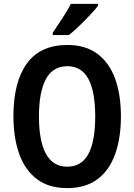

<svg xmlns="http://www.w3.org/2000/svg" viewBox="-20 -956 690 986"><path d="M601 -358Q601 -248 571.5 -165Q542 -82 481 -36Q420 10 325 10Q230 10 169 -36.5Q108 -83 78.5 -166Q49 -249 49 -359Q49 -535 118 -630Q187 -725 326 -725Q420 -725 481 -679Q542 -633 571.5 -551Q601 -469 601 -358ZM180 -358Q180 -232 216 -166Q252 -100 325 -100Q399 -100 434 -165.5Q469 -231 469 -358Q469 -485 434 -550.5Q399 -616 326 -616Q251 -616 215.5 -549.5Q180 -483 180 -358ZM483 -926Q469 -907 442.5 -879Q416 -851 387 -823Q358 -795 334 -776H251V-788Q276 -825 301 -863.5Q326 -902 344 -936H483Z"/></svg>

Font: Noto Sans Bengali Condensed SemiBold
Style: Regular
Weight: 600
Width: 3
Designer: Joana Ranito - Universal Thirst; Jelle Bosma - Monotype Design Team
Foundry: Universal Thirst ehf.
Version: Version 3.000; ttfautohint (v1.8.4.7-5d5b)